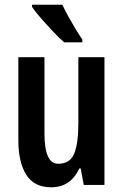

<svg xmlns="http://www.w3.org/2000/svg" viewBox="-20 -786 524 816"><path d="M424 -543V0H336L323 -70H317Q280 10 198 10Q125 10 91.5 -43.5Q58 -97 58 -189V-543H169V-219Q169 -90 227 -90Q278 -90 295.5 -133.5Q313 -177 313 -262V-543ZM245 -766Q255 -744 270.5 -716Q286 -688 302 -661.5Q318 -635 330 -618V-606H253Q234 -622 207 -650.5Q180 -679 154.5 -708Q129 -737 116 -757V-766Z"/></svg>

Font: Noto Sans Lao ExtraCondensed SemiBold
Style: Regular
Weight: 600
Width: 2
Designer: Monotype Design Team
Foundry: Monotype Imaging Inc.
Version: Version 2.003; ttfautohint (v1.8.4.7-5d5b)